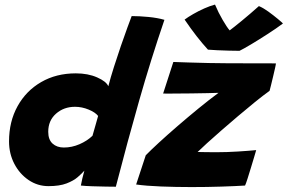

<svg xmlns="http://www.w3.org/2000/svg" viewBox="-20 -792 1226 818"><path d="M324.5 -1.5Q326 -11.5 330.8 -31.8Q335.5 -52 339.5 -65Q329 -53 311.2 -37.5Q293.5 -22 263.5 -10.5Q233.5 1 186.5 1Q140 1 101.8 -25Q63.5 -51 41 -94.2Q18.5 -137.5 18.5 -189.5Q18.5 -274 54.8 -339.5Q91 -405 155.2 -442.2Q219.5 -479.5 303 -479.5Q355 -479.5 394 -462.2Q433 -445 441.5 -424.5Q451 -461.5 465.5 -507Q480 -552.5 495.2 -596.8Q510.5 -641 523 -675.2Q535.5 -709.5 541 -723.5Q573 -723.5 612.2 -719.8Q651.5 -716 680.5 -707.5Q622 -536 572.8 -363Q523.5 -190 473.5 3.5Q460 3.5 431.2 3Q402.5 2.5 372.2 1.5Q342 0.5 324.5 -1.5ZM252 -163.5Q286 -163.5 318.5 -177.5Q351 -191.5 374 -213.5Q379.5 -232.5 386.8 -258.2Q394 -284 398 -298Q386 -313.5 357.5 -325.2Q329 -337 299.5 -337Q252 -337 218.8 -307.8Q185.5 -278.5 185.5 -230.5Q185.5 -197 204 -180.2Q222.5 -163.5 252 -163.5ZM1024 -1.5Q984.5 1 923.2 3Q862 5 796 5Q729.5 5 666 2.5Q602.5 0 560 -6L601 -130.5Q621 -151 656.5 -183.8Q692 -216.5 736 -254.5Q780 -292.5 825.5 -329.8Q871 -367 911 -396.5Q897.5 -396 864.8 -395.2Q832 -394.5 794.8 -394Q757.5 -393.5 731 -393.5Q711.5 -393.5 695 -393.2Q678.5 -393 675 -393.5L718.5 -528Q741.5 -527 782.8 -525.8Q824 -524.5 869.5 -523.5Q915 -522.5 949.5 -522.5Q1002 -522.5 1059 -522.2Q1116 -522 1155.5 -522Q1155.5 -518 1152 -502.5Q1148.5 -487 1143.8 -467Q1139 -447 1134.8 -429.8Q1130.5 -412.5 1128.5 -405Q1100.5 -385 1065.8 -356.8Q1031 -328.5 994 -297.2Q957 -266 922.8 -236Q888.5 -206 862 -182Q835.5 -158 822 -144.5Q832.5 -144 858.8 -143.8Q885 -143.5 903 -143.5Q946.5 -143.5 994 -146.5Q1041.5 -149.5 1071.5 -152.5Q1070 -147.5 1063.8 -126.2Q1057.5 -105 1049.5 -78.8Q1041.5 -52.5 1034.5 -30.5Q1027.5 -8.5 1024 -1.5ZM1083 -766Q1100.5 -759 1123 -742.8Q1145.5 -726.5 1163.8 -711.2Q1182 -696 1185.5 -692Q1157.5 -671 1120.2 -647Q1083 -623 1050 -603.2Q1017 -583.5 1000.5 -575.5Q981.5 -575.5 955.8 -576.2Q930 -577 905.5 -578Q881 -579 866 -580.5Q818.5 -632 766.5 -708.5Q780.5 -719 803 -732Q825.5 -745 850.2 -756Q875 -767 896 -772.5Q910.5 -738 928.8 -706.8Q947 -675.5 958.5 -662.5Q973.5 -673.5 1009.8 -703.2Q1046 -733 1083 -766Z"/></svg>

Font: Grandstander ExtraBold
Style: Italic
Weight: 800
Italic angle: -15°
Designer: Tyler Finck
Foundry: Etcetera Type Co
Version: Version 1.200; ttfautohint (v1.8.3)